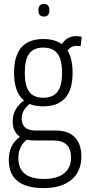

<svg xmlns="http://www.w3.org/2000/svg" viewBox="-20 -744 447 984"><path d="M202 -199Q161 -199 132 -211Q91 -180 91 -135Q91 -108 108 -91.5Q125 -75 164 -75H266Q330 -75 363.5 -40.5Q397 -6 397 59Q397 134 346.5 177Q296 220 202 220Q115 220 70 184Q25 148 25 76Q25 38 38.5 8.5Q52 -21 82 -43Q45 -69 45 -122Q45 -156 60.5 -183Q76 -210 103 -229Q52 -271 52 -371Q52 -544 202 -544Q262 -544 297 -517Q322 -559 372 -559Q387 -559 399 -555L393 -507Q385 -509 372 -509Q344 -509 326 -485Q352 -443 352 -371Q352 -199 202 -199ZM202 -243Q251 -243 274.5 -273.5Q298 -304 298 -371Q298 -439 274.5 -469.5Q251 -500 202 -500Q153 -500 130 -469.5Q107 -439 107 -371Q107 -304 130 -273.5Q153 -243 202 -243ZM74 66Q74 173 205 173Q273 173 308.5 144.5Q344 116 344 64Q344 -24 255 -24H161Q137 -24 117 -28Q74 6 74 66ZM205 -659Q177 -659 177 -691Q177 -724 205 -724Q233 -724 233 -691Q233 -659 205 -659Z"/></svg>

Font: Georama SemiCondensed Light
Style: Regular
Weight: 300
Width: 4
Designer: Jean-Baptiste Levee
Foundry: Production Type
Version: Version 1.000